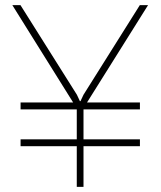

<svg xmlns="http://www.w3.org/2000/svg" viewBox="-20 -731 629 751"><path d="M527.3 -330.1V-303.2H306.6V-186H527.3V-159.2H306.6V0H280.3V-159.2H60.5V-186H280.3V-303.2H60.5V-330.1H266.1L28.3 -710.9H60.1L280.8 -360.4L292.5 -335.4H294.9L306.6 -360.4L526.9 -710.9H559.1L320.3 -330.1Z"/></svg>

Font: Roboto-Thin
Style: Regular
Weight: 250
Designer: Google
Version: Version 1.100141; 2013; ttfautohint (v0.94.14-c901) -l 8 -r 